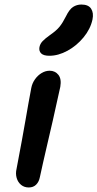

<svg xmlns="http://www.w3.org/2000/svg" viewBox="-20 -816 430 847"><path d="M107 11Q87 11 73 -0.5Q59 -12 53.5 -31Q48 -50 53 -71Q67 -145 76.5 -196.5Q86 -248 92.5 -286Q99 -324 105 -357.5Q111 -391 118 -428Q122 -449 134.5 -466.5Q147 -484 164 -494Q181 -504 199 -504Q223 -504 237.5 -486Q252 -468 246 -433Q241 -412 232.5 -372.5Q224 -333 213 -284.5Q202 -236 190.5 -187.5Q179 -139 170 -98.5Q161 -58 156 -35Q152 -14 139.5 -1.5Q127 11 107 11ZM198 -570Q172 -570 161.5 -580.5Q151 -591 154 -608Q157 -623 168 -634.5Q179 -646 200 -661Q229 -681 243 -698.5Q257 -716 271 -744Q286 -775 302.5 -785.5Q319 -796 339 -796Q370 -796 382 -777.5Q394 -759 388 -730Q379 -688 348.5 -651Q318 -614 277.5 -592Q237 -570 198 -570Z"/></svg>

Font: Shantell Sans Light Medium
Style: Italic
Weight: 500
Italic angle: -11°
Version: Version 1.011;[c5ecc13dd]